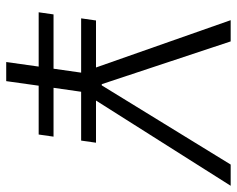

<svg xmlns="http://www.w3.org/2000/svg" viewBox="-94 -686 780 633"><g transform="rotate(90 296.5 -370.0)"><path d="M48 -296H203L47 -740H117L258 -315H262L523 -740H593L312 -296H451L444 -247H283L270 -156H431L424 -107H263L248 0H185L200 -107H21L28 -156H207L220 -247H41Z"/></g></svg>

Font: Plata Sans Light
Style: Italic
Weight: 300
Italic angle: -8°
Designer: Pablo Impallari, Andres Torresi, & Cristiano Sobral
Foundry: Pablo Impallari, Andres Torresi, & Cristiano Sobral
Version: Version 1.00;December 28, 2019;FontCreator 12.0.0.2547 64-bi